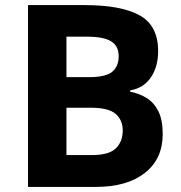

<svg xmlns="http://www.w3.org/2000/svg" viewBox="-20 -734 712 754"><path d="M90 -714H312Q455 -714 528 -674Q601 -634 601 -533Q601 -472 572.5 -430Q544 -388 491 -379V-374Q527 -367 556 -349Q585 -331 602 -297Q619 -263 619 -207Q619 -110 549 -55Q479 0 357 0H90ZM241 -431H329Q395 -431 420.5 -452Q446 -473 446 -513Q446 -554 416 -572Q386 -590 321 -590H241ZM241 -311V-125H340Q408 -125 435 -151.5Q462 -178 462 -222Q462 -262 434.5 -286.5Q407 -311 335 -311Z"/></svg>

Font: Noto Sans IKEA
Style: Bold
Weight: 600
Designer: Monotype Design Team
Foundry: Monotype Imaging Inc.
Version: Version 2.001